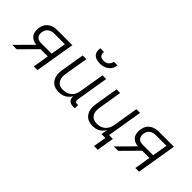

<svg xmlns="http://www.w3.org/2000/svg" viewBox="-3 -1492 2406 2406"><g transform="rotate(45 1200.0 -289.0)"><path d="M5 0 217 -214Q185 -216 157 -229.5Q129 -243 111.5 -267Q94 -291 90 -322.5Q86 -354 91 -386Q94 -407 101.5 -427.5Q109 -448 122.5 -465.5Q136 -483 154.5 -496Q173 -509 193.5 -516.5Q214 -524 235 -527Q256 -530 277 -530H540L452 0H387L422 -213H294L83 0ZM244 -271H432L465 -472H277Q256 -472 235.5 -467Q215 -462 197 -449.5Q179 -437 168.5 -417.5Q158 -398 155 -377Q151 -356 154.5 -335Q158 -314 170.5 -299Q183 -284 202.5 -277.5Q222 -271 244 -271Z M835 8Q806 8 778 1Q750 -6 728.5 -22Q707 -38 692.5 -62Q678 -86 672 -113Q666 -140 667 -169.5Q668 -199 673 -228L723 -530H788L736 -218Q733 -198 732.5 -177Q732 -156 736 -136.5Q740 -117 750 -100Q760 -83 775.5 -71.5Q791 -60 811 -55Q831 -50 852 -50Q852 -50 852.5 -50Q853 -50 853 -50Q872 -50 891.5 -53.5Q911 -57 930 -66Q949 -75 964.5 -89Q980 -103 991.5 -120Q1003 -137 1009.5 -156Q1016 -175 1019 -195L1075 -530H1140L1068 -94Q1067 -85 1068 -76.5Q1069 -68 1074.5 -61.5Q1080 -55 1088 -52.5Q1096 -50 1105 -50H1121V8H1095Q1075 8 1055.5 3Q1036 -2 1022.5 -15Q1009 -28 1004 -47.5Q999 -67 1002 -87Q989 -65 970.5 -46Q952 -27 930 -14.5Q908 -2 883.5 3Q859 8 835 8ZM945 -610Q916 -610 888 -617.5Q860 -625 840.5 -644.5Q821 -664 815.5 -692.5Q810 -721 815 -750H881Q878 -733 881 -716.5Q884 -700 894.5 -688.5Q905 -677 921 -672.5Q937 -668 954 -668Q972 -668 989.5 -672.5Q1007 -677 1021 -688.5Q1035 -700 1043.5 -716.5Q1052 -733 1055 -750H1121Q1117 -730 1110 -710.5Q1103 -691 1090.5 -674.5Q1078 -658 1060.5 -645Q1043 -632 1023.5 -624Q1004 -616 984 -613Q964 -610 945 -610Z M1626 172 1655 0H1587L1601 -87Q1589 -65 1570.5 -46Q1552 -27 1530 -14.5Q1508 -2 1483.5 3Q1459 8 1435 8Q1406 8 1378 1Q1350 -6 1328.5 -22Q1307 -38 1292.5 -62Q1278 -86 1272 -113Q1266 -140 1267 -169.5Q1268 -199 1273 -228L1323 -530H1388L1336 -218Q1333 -198 1332.5 -177Q1332 -156 1336 -136.5Q1340 -117 1350 -100Q1360 -83 1375.5 -71.5Q1391 -60 1411 -55Q1431 -50 1452 -50Q1452 -50 1452.5 -50Q1453 -50 1453 -50Q1472 -50 1491.5 -53.5Q1511 -57 1530 -66Q1549 -75 1564.5 -89Q1580 -103 1591.5 -120Q1603 -137 1609.5 -156Q1616 -175 1619 -195L1675 -530H1740L1662 -58H1730L1692 172Z M1805 0 2017 -214Q1985 -216 1957 -229.5Q1929 -243 1911.5 -267Q1894 -291 1890 -322.5Q1886 -354 1891 -386Q1894 -407 1901.5 -427.5Q1909 -448 1922.5 -465.5Q1936 -483 1954.5 -496Q1973 -509 1993.5 -516.5Q2014 -524 2035 -527Q2056 -530 2077 -530H2340L2252 0H2187L2222 -213H2094L1883 0ZM2044 -271H2232L2265 -472H2077Q2056 -472 2035.5 -467Q2015 -462 1997 -449.5Q1979 -437 1968.5 -417.5Q1958 -398 1955 -377Q1951 -356 1954.5 -335Q1958 -314 1970.5 -299Q1983 -284 2002.5 -277.5Q2022 -271 2044 -271Z"/></g></svg>

Font: Iosevka Curly Light Extended
Style: Italic
Weight: 300
Width: 7
Italic angle: -9°
Monospace: yes
Designer: Belleve Invis
Foundry: Belleve Invis
Version: Version 11.1.0; ttfautohint (v1.8.3)